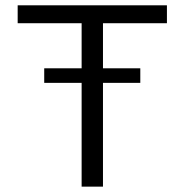

<svg xmlns="http://www.w3.org/2000/svg" viewBox="-20 -696 687 716"><path d="M364 0V-609.4H602.5V-676.2H45.9V-609.4H284.4V0ZM503.2 -441.3H144.9V-387H503.2Z"/></svg>

Font: Estedad-FD VF
Style: Regular
Weight: 100
Designer: Amin Abedi
Version: Version 7.3